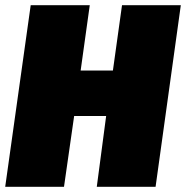

<svg xmlns="http://www.w3.org/2000/svg" viewBox="-28 -718 715 738"><path d="M218 0H-8L90 -698H317L282 -447H406L441 -698H667L570 0H344L380 -272H257Z"/></svg>

Font: Fira Sans Ultra
Style: Italic
Weight: 950
Italic angle: -8°
Designer: Carrois Corporate & Edenspiekermann AG
Foundry: Carrois Corporate GbR & Edenspiekermann AG
Version: Version 4.203;PS 004.203;hotconv 1.0.88;makeotf.lib2.5.64775